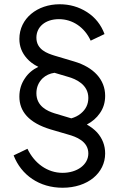

<svg xmlns="http://www.w3.org/2000/svg" viewBox="-20 -777 569 902"><path d="M274 105C392 105 474 36 474 -56C474 -94 461 -127 436 -155C423 -169 407 -181 388 -192C413 -205 434 -223 449 -245C466 -269 474 -296 474 -327C474 -403 420 -461 329 -488L235 -516C204 -526 151 -543 151 -600C151 -651 193 -687 257 -687C321 -687 377 -649 406 -586L471 -617C455 -660 428 -695 389 -720C350 -745 307 -757 260 -757C156 -757 71 -691 71 -594C71 -559 83 -529 106 -503C119 -488 137 -474 160 -463C133 -450 112 -432 97 -409C80 -384 71 -356 71 -323C71 -254 115 -200 218 -169L300 -145C336 -135 395 -114 395 -56C395 -3 342 35 274 35C203 35 142 -9 109 -78L44 -47C80 46 165 105 274 105ZM315 -221 235 -245C204 -255 151 -277 151 -339C151 -367 161 -390 180 -409C195 -423 214 -432 236 -435L300 -416C336 -406 395 -380 395 -317C395 -287 383 -263 360 -244C347 -233 332 -226 315 -221Z"/></svg>

Font: Plus Jakarta Sans
Style: Regular
Weight: 400
Designer: Gumpita Rahayu
Foundry: Tokotype
Version: Version 2.071;gftools[0.9.30]